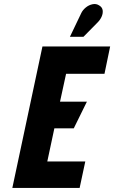

<svg xmlns="http://www.w3.org/2000/svg" viewBox="-20 -930 565 950"><path d="M463 -819Q476 -832 483 -848Q490 -864 488 -879Q486 -894 471 -903Q456 -913 437.5 -909Q419 -905 404 -892.5Q389 -880 382 -865L326 -748H393ZM41 0H374L402 -131H214L249 -295H345L410 -427H277L307 -565H497L525 -700H190Z"/></svg>

Font: Advent Pro ExtraBold
Style: Italic
Weight: 800
Italic angle: -12°
Version: Version 3.000